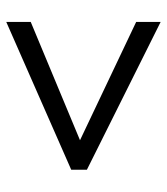

<svg xmlns="http://www.w3.org/2000/svg" viewBox="20 -668 532 612"><g transform="rotate(90 286.0 -362.0)"><path d="M50 -194 427 -351 50 -530V-608L521 -373V-323L50 -116Z"/></g></svg>

Font: Noto Sans Coptic
Style: Regular
Weight: 400
Designer: Monotype Design Team, Denis Moyogo Jacquerye
Foundry: Monotype Imaging Inc.
Version: Version 2.002; ttfautohint (v1.8.4.7-5d5b)